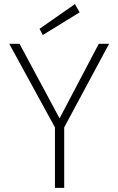

<svg xmlns="http://www.w3.org/2000/svg" viewBox="-20 -913 575 933"><path d="M247 0V-294L25 -700H75L271 -335H268L460 -700H510L292 -294V0ZM188 -743 172 -773 344 -893 367 -853Z"/></svg>

Font: DM Sans 10pt ExtraLight
Style: Regular
Weight: 250
Version: Version 4.004;gftools[0.9.30]